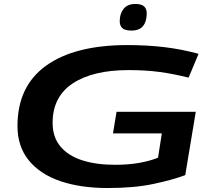

<svg xmlns="http://www.w3.org/2000/svg" viewBox="-20 -937 1062 967"><path d="M522 10Q385 10 283 -25Q181 -60 124.5 -130Q68 -200 68 -302Q68 -503 212.5 -606.5Q357 -710 622 -710Q721 -710 808.5 -699.5Q896 -689 980 -666L930 -546Q854 -565 784 -574.5Q714 -584 628 -584Q448 -584 346.5 -517Q245 -450 245 -318Q245 -246 284.5 -199Q324 -152 394.5 -129.5Q465 -107 559 -107Q628 -107 683 -117Q738 -127 776 -143L795 -265H549L567 -374H966L913 -55Q849 -31 752.5 -10.5Q656 10 522 10ZM642 -783Q610 -783 596.5 -795Q583 -807 583 -830Q583 -868 602.5 -892.5Q622 -917 662 -917Q692 -917 705.5 -905Q719 -893 719 -870Q719 -829 700.5 -806Q682 -783 642 -783Z"/></svg>

Font: Georama ExtraExtended SemiBold
Style: Italic
Weight: 600
Width: 8
Italic angle: -9°
Designer: Jean-Baptiste Levee
Foundry: Production Type
Version: Version 1.000